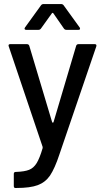

<svg xmlns="http://www.w3.org/2000/svg" viewBox="-20 -726 516 945"><path d="M62 199.2H55.2Q47.9 199.2 47.9 189V129.9Q47.9 120.1 58.1 120.1H60.1Q100.6 118.7 123 109.9Q145.5 101.1 160.4 76.9Q175.3 52.7 189.9 2.9V-2.9L22.9 -498L22 -502Q22 -508.8 30.8 -508.8H111.8Q121.1 -508.8 124 -501L236.8 -124Q238.8 -122.1 240.2 -122.1Q241.2 -122.1 243.2 -124L355 -501Q357.9 -508.8 367.2 -508.8H445.8Q457 -508.8 454.1 -498L272 35.2Q250 102.1 226.1 138.2Q203.1 171.4 165.8 185.3Q128.4 199.2 62 199.2ZM168.9 -579.1H108.9Q103 -579.1 101.3 -582.5Q99.6 -585.9 103 -590.8L182.1 -700.2Q186.5 -706.1 194.8 -706.1H279.8Q288.6 -706.1 293 -700.2L372.1 -590.8Q374 -588.9 374 -585Q374 -579.1 366.2 -579.1H307.1Q299.3 -579.1 294.9 -585L242.2 -661.1Q240.2 -663.1 238.8 -663.1Q237.8 -663.1 235.8 -661.1L181.2 -585Q176.8 -579.1 168.9 -579.1Z"/></svg>

Font: Gruenseis Font Medium
Style: Regular
Weight: 500
Designer: Jeremy Tribby
Foundry: Tribby Type
Version: Version 1.408;Glyphs 3.1.2 (3151)